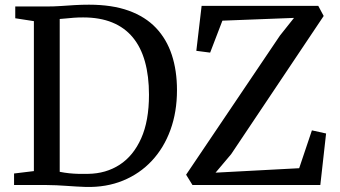

<svg xmlns="http://www.w3.org/2000/svg" viewBox="-20 -770 1414 799"><path d="M337.5 8Q319 7.5 298.5 6.2Q278 5 257 3.5Q236 2 215.2 1Q194.5 0 175 0H38.5V-48L121 -58V-682L43.5 -694V-743H174Q204.5 -743 233.5 -745Q262.5 -747 291.2 -748.8Q320 -750.5 350.5 -750.5Q446.5 -750.5 515.8 -725.5Q585 -700.5 629.2 -653.8Q673.5 -607 695 -541.5Q716.5 -476 716.5 -395Q716.5 -304 689.2 -229.2Q662 -154.5 611.8 -100.8Q561.5 -47 492 -18.5Q422.5 10 337.5 8ZM346.5 -46.5Q421 -47.5 478 -84.5Q535 -121.5 567.5 -194.2Q600 -267 600 -375.5Q600 -453.5 583.2 -513.5Q566.5 -573.5 532.5 -614.5Q498.5 -655.5 447 -676.5Q395.5 -697.5 326 -697.5Q305 -697.5 287.2 -696.2Q269.5 -695 254.5 -693.2Q239.5 -691.5 228.5 -691V-55Q248.5 -51 267.8 -49Q287 -47 306.5 -46.5Q326 -46 346.5 -46.5ZM781 0 754.5 -43 1145 -622 1203.5 -695.5 905.5 -684 854.5 -551 797 -558.5 819 -745.5H1304.5L1327 -703.5L942 -128.5L877 -51.5L1225 -70L1278 -227.5L1337 -214.5L1313 0Z"/></svg>

Font: Merriweather 24pt
Style: Regular
Weight: 400
Designer: Eben Sorkin
Foundry: Eben Sorkin
Version: Version 2.100